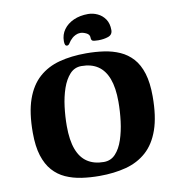

<svg xmlns="http://www.w3.org/2000/svg" viewBox="-93 -942 946 1037"><g transform="rotate(-10 380.0 -423.0)"><path d="M369.5 13Q318.1 13 271 6.1Q223.9 -0.9 184.3 -18.7Q144.8 -36.5 115.8 -69.1Q86.7 -101.7 70.4 -153.1Q54.2 -204.5 54.2 -278.9Q54.2 -389.4 79.6 -461.4Q105 -533.5 152.2 -575.4Q199.4 -617.4 264.9 -634.7Q330.5 -652 411.5 -652Q462.9 -652 509.6 -645.2Q556.3 -638.4 595.8 -620.8Q635.4 -603.2 664.8 -570.8Q694.2 -538.3 710.1 -486.9Q726 -435.5 726 -361.1Q726 -250.6 700.6 -178.2Q675.2 -105.8 628 -63.7Q580.8 -21.6 515.3 -4.3Q449.7 13 369.5 13ZM405.2 -57.2Q443.8 -57.2 469.4 -84.8Q495 -112.3 510.2 -157.9Q525.5 -203.6 532.2 -257.7Q538.9 -311.8 538.9 -364.1Q538.9 -441.1 520.2 -490.7Q501.5 -540.2 465.2 -564.4Q429 -588.6 375 -588.6Q337.2 -588.6 311.6 -560.7Q286 -532.7 270.3 -487.5Q254.7 -442.2 248 -388.6Q241.3 -335 241.3 -282.7Q241.3 -205.2 260 -155.1Q278.7 -105.1 315.5 -81.2Q352.2 -57.2 405.2 -57.2ZM489.7 -709.7Q463.8 -709.7 457.3 -714.1Q450.7 -718.4 450.7 -731Q450.7 -748.6 432.7 -757.2Q414.7 -765.8 400.3 -765.8Q386.8 -765.8 374.3 -759.7Q361.8 -753.5 355.8 -747.8Q340.6 -734.1 334.1 -722.4Q327.6 -710.7 318.6 -710.7Q311.6 -710.7 308.4 -717.3Q305.3 -723.9 305.3 -737Q305.3 -773.1 325.1 -800.5Q344.9 -827.9 379.6 -843.6Q414.3 -859.2 459.4 -859.2Q485.7 -859.2 510.9 -847.4Q536.2 -835.7 552.4 -811.9Q568.5 -788.1 568.5 -752.3Q568.5 -726.5 544.5 -718.1Q520.6 -709.7 489.7 -709.7Z"/></g></svg>

Font: Briem Hand Thin
Style: Regular
Weight: 100
Designer: Gunnlaugur SE Briem, Eben Sorkin
Foundry: Sorkin Type Co.
Version: Version 1.003